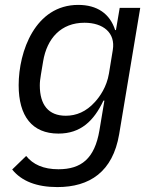

<svg xmlns="http://www.w3.org/2000/svg" viewBox="-20 -548 640 780"><path d="M213.1 212C344.1 212 438.2 150.2 464.1 -2.8L549.7 -516H466.3L451 -425.8H447.8C426.5 -492.5 374.6 -528.1 297.9 -528.1C122.9 -528.1 55.8 -339.1 55.8 -201.7C55.8 -76.3 110.4 -5.3 217.3 -5.3C307.9 -5.3 361.2 -56.8 400.2 -139.2H404.1L383.9 -18.1C364.3 96.9 309.7 139.6 217.3 139.6C155.9 139.6 113.6 119.7 86.3 85.6L29.5 140.6C67.5 187.9 128.9 212 213.1 212ZM141.7 -201C141.7 -215.6 143.5 -228 146.3 -245.4L155.2 -298.7C170.8 -392.4 228 -455.6 323.2 -455.6C399.1 -455.6 449.9 -414.8 438.2 -344.8L422.6 -249.3C413.4 -194.2 384.9 -154.8 366.1 -134.2C330.3 -94.1 289.8 -77.8 247.2 -77.8C176.8 -77.8 141.7 -122.2 141.7 -201Z"/></svg>

Font: Margiela Mono Italic Text It
Style: Regular
Weight: 400
Designer: Mike Abbink, Paul van der Laan, Pieter van Rosmalen
Foundry: Bold Monday
Version: Version 2.003 2021